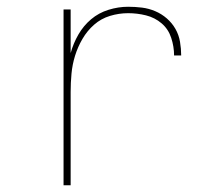

<svg xmlns="http://www.w3.org/2000/svg" viewBox="-20 -548 640 568"><path d="M168 0V-520H189V-391Q197 -420 212 -446Q227 -472 249.5 -491Q272 -510 301 -519Q330 -528 359 -528Q380 -528 400 -525.5Q420 -523 439 -515Q458 -507 473.5 -493.5Q489 -480 499 -462.5Q509 -445 512.5 -424.5Q516 -404 516 -384H495Q495 -410 486.5 -436Q478 -462 458 -479Q438 -496 412 -502.5Q386 -509 359 -509Q332 -509 305.5 -501Q279 -493 258.5 -475Q238 -457 224 -433Q210 -409 202 -383Q194 -357 191.5 -330Q189 -303 189 -276V0Z"/></svg>

Font: Iosevka SS04 Thin Extended
Style: Regular
Weight: 100
Width: 7
Monospace: yes
Designer: Belleve Invis
Foundry: Belleve Invis
Version: Version 19.0.0; ttfautohint (v1.8.4)